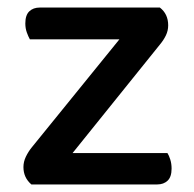

<svg xmlns="http://www.w3.org/2000/svg" viewBox="-20 -488 512 508"><path d="M63 0Q42 -18 42 -46Q42 -60 48.5 -73.5Q55 -87 64 -98L296 -384H59Q55 -391 51 -402Q47 -413 47 -426Q47 -448 57.5 -458Q68 -468 85 -468H403Q425 -451 425 -421Q425 -407 419 -394.5Q413 -382 403 -370L172 -83H423Q427 -77 430.5 -66Q434 -55 434 -42Q434 -20 423.5 -10Q413 0 396 0Z"/></svg>

Font: Baloo 2 Latin Medium
Style: Regular
Weight: 500
Designer: Sarang Kulkarni and Ek Type
Foundry: Ek Type
Version: Version 1.001